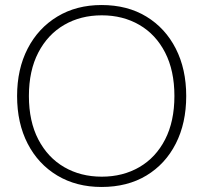

<svg xmlns="http://www.w3.org/2000/svg" viewBox="-20 -732 810 764"><path d="M384 12Q284 12 208 -33.5Q132 -79 90 -160.5Q48 -242 48 -350Q48 -457 90 -538.5Q132 -620 208 -666Q284 -712 384 -712Q487 -712 562.5 -666Q638 -620 679.5 -538.5Q721 -457 721 -350Q721 -242 679.5 -160.5Q638 -79 562.5 -33.5Q487 12 384 12ZM385 -29Q469 -29 534.5 -67Q600 -105 637 -177Q674 -249 674 -350Q674 -451 637 -523Q600 -595 534.5 -633Q469 -671 385 -671Q301 -671 235.5 -633Q170 -595 132.5 -523Q95 -451 95 -350Q95 -249 132.5 -177Q170 -105 235.5 -67Q301 -29 385 -29Z"/></svg>

Font: DM Sans 18pt ExtraLight
Style: Regular
Weight: 250
Designer: Colophon Foundry, Jonny Pinhorn
Foundry: Colophon Foundry
Version: Version 4.004;gftools[0.9.30]